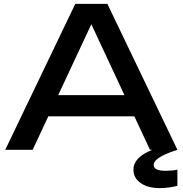

<svg xmlns="http://www.w3.org/2000/svg" viewBox="-20 -770 939 987"><path d="M184 -172V-281H708V-172ZM532 -750 892 0H751L424 -700H475L148 0H7L367 -750ZM813 -17 870 -13V0H892Q857 11 829.5 23.5Q802 36 786 49.5Q770 63 770 78Q770 108 831 108Q847 108 863 106.5Q879 105 892 102V185Q879 189 853.5 193Q828 197 801 197Q740 197 703 171Q666 145 666 102Q666 64 701.5 34.5Q737 5 813 -17Z"/></svg>

Font: Unbounded
Style: Regular
Weight: 400
Designer: Luke Prowse, Jean-Baptiste Morizot, Fátima Lázaro, Florian Runge
Foundry: NaN
Version: Version 1.701;gftools[0.9.28.dev5+ged2979d]